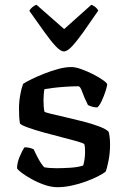

<svg xmlns="http://www.w3.org/2000/svg" viewBox="-20 -779 530 799"><path d="M219 0Q193 0 164.5 -10Q136 -20 111 -34Q86 -48 69.5 -60.5Q53 -73 51 -79Q51 -100 61 -125Q71 -150 82 -166Q96 -166 106 -163Q116 -160 120 -158Q126 -144 138.5 -120.5Q151 -97 164 -83Q174 -81 187.5 -80Q201 -79 215 -79Q242 -79 273 -81Q304 -83 326 -90Q329 -98 331.5 -114Q334 -130 334 -145Q334 -153 333.5 -162.5Q333 -172 331 -179Q328 -183 302 -190.5Q276 -198 238.5 -207.5Q201 -217 163 -227.5Q125 -238 97 -248Q69 -258 63 -265Q61 -277 60 -292Q59 -307 59 -326Q59 -355 64 -383Q69 -411 76 -430Q88 -438 111.5 -449.5Q135 -461 164 -472.5Q193 -484 222.5 -492Q252 -500 277 -500Q294 -500 319 -491Q344 -482 368.5 -469.5Q393 -457 409.5 -445Q426 -433 426 -428Q426 -421 419.5 -400.5Q413 -380 403.5 -359.5Q394 -339 385 -332Q372 -332 361.5 -335.5Q351 -339 346 -342Q330 -374 322 -397Q314 -420 306 -420Q282 -420 252.5 -418Q223 -416 199 -413Q175 -410 165 -408Q163 -399 162 -385.5Q161 -372 161 -361Q161 -347 162 -335Q163 -323 165 -314Q169 -311 193.5 -305Q218 -299 253.5 -291Q289 -283 326 -273.5Q363 -264 392 -253Q421 -242 432 -231Q435 -221 436.5 -206.5Q438 -192 438 -176Q438 -143 431.5 -109.5Q425 -76 419 -64Q407 -55 385 -44Q363 -33 335.5 -23Q308 -13 277.5 -6.5Q247 0 219 0ZM246 -565Q232 -565 211.5 -587Q191 -609 163.5 -647.5Q136 -686 102 -734Q106 -742 115 -749.5Q124 -757 132 -759L247 -658L360 -759Q369 -756 377 -749.5Q385 -743 389 -735Q355 -685 327.5 -646.5Q300 -608 280 -586.5Q260 -565 246 -565Z"/></svg>

Font: Texturina 12pt Medium
Style: Regular
Weight: 500
Designer: Guillermo Torres Carreño
Foundry: Omnibus-Type
Version: Version 1.002